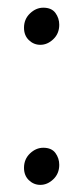

<svg xmlns="http://www.w3.org/2000/svg" viewBox="-20 -482 222 512"><path d="M87.5 -362.5Q70 -362.5 57 -375Q44 -387.5 44 -408Q44 -431 60 -446.2Q76 -461.5 95.5 -461.5Q117.5 -461.5 127.8 -447.5Q138 -433.5 138 -416Q138 -392.5 122.2 -377.5Q106.5 -362.5 87.5 -362.5ZM87.5 11Q70 11 57 -1.5Q44 -14 44 -34.5Q44 -57.5 60 -72.8Q76 -88 95.5 -88Q117.5 -88 127.8 -74Q138 -60 138 -42.5Q138 -19 122.2 -4Q106.5 11 87.5 11Z"/></svg>

Font: Merriweather 144pt Light
Style: Regular
Weight: 300
Version: Version 2.100